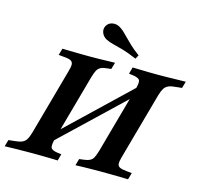

<svg xmlns="http://www.w3.org/2000/svg" viewBox="-129 -885 1046 1004"><g transform="rotate(15 394.5 -383.5)"><path d="M175 -369.4 201.6 -465.3Q208.9 -490.3 208.5 -503.6Q208.1 -516.9 197.2 -523.4Q186.3 -529.8 160.5 -531.5L129.8 -534.7L140.3 -571Q158.1 -570.2 183.1 -569.8Q208.1 -569.4 236.7 -569Q265.3 -568.5 291.1 -568.5H292.7Q316.1 -568.5 340.3 -569Q364.5 -569.4 386.7 -570.2Q408.9 -571 425 -571L414.5 -534.7L393.5 -532.3Q371.8 -530.6 358.9 -524.2Q346 -517.7 338.7 -504Q331.5 -490.3 324.2 -465.3L297.6 -369.4ZM131.5 -2.4Q106.5 -2.4 78.2 -2Q50 -1.6 24.2 -1.2Q-1.6 -0.8 -19.4 0L-8.9 -36.3L21.8 -39.5Q48.4 -41.9 62.9 -48Q77.4 -54 85.9 -67.3Q94.4 -80.6 101.6 -105.6L175 -369.4H297.6L224.2 -105.6Q214.5 -68.5 219.8 -56Q225 -43.5 256.5 -38.7L277.4 -36.3L267.7 0Q251.6 -0.8 229 -1.2Q206.5 -1.6 181.5 -2Q156.5 -2.4 133.1 -2.4H133.9ZM491.1 -201.6 564.5 -465.3Q575 -502.4 569.8 -514.9Q564.5 -527.4 531.5 -532.3L510.5 -534.7L520.2 -571Q536.3 -571 558.9 -570.2Q581.5 -569.4 606.9 -569Q632.3 -568.5 655.6 -568.5H654.8H657.3Q682.3 -568.5 710.5 -569Q738.7 -569.4 764.5 -570.2Q790.3 -571 808.1 -571L797.6 -534.7L766.9 -531.5Q741.1 -529.8 726.2 -523.4Q711.3 -516.9 702.8 -503.6Q694.4 -490.3 687.1 -465.3L613.7 -201.6ZM190.3 -66.9 188.7 -112.9 603.2 -508.1 604.8 -461.3ZM496 -2.4Q473.4 -2.4 448.8 -2Q424.2 -1.6 402 -1.2Q379.8 -0.8 363.7 0L374.2 -36.3L395.2 -38.7Q416.9 -41.1 429.8 -47.2Q442.7 -53.2 450 -66.9Q457.3 -80.6 464.5 -105.6L491.1 -201.6H613.7L587.1 -105.6Q579.8 -80.6 580.2 -67.3Q580.6 -54 591.9 -48Q603.2 -41.9 628.2 -39.5L658.9 -36.3L648.4 0Q631.5 -0.8 606 -1.2Q580.6 -1.6 552.4 -2Q524.2 -2.4 497.6 -2.4H496ZM522.6 -619.4Q475.8 -639.5 444.4 -648.4Q412.9 -657.3 391.1 -662.5Q369.4 -667.7 351.6 -676.6Q331.5 -687.9 324.6 -706.9Q317.7 -725.8 326.6 -742.7Q337.1 -762.1 358.5 -766.1Q379.8 -770.2 399.2 -758.9Q412.9 -750.8 424.6 -739.9Q436.3 -729 450 -714.5Q463.7 -700 483.5 -681.5Q503.2 -662.9 533.9 -640.3Z"/></g></svg>

Font: Playfair 9pt
Style: Bold Italic
Weight: 700
Italic angle: -15.6°
Designer: Claus Eggers Sørensen
Foundry: Claus Eggers Sørensen
Version: Version 2.203